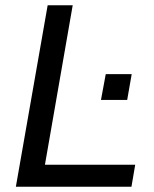

<svg xmlns="http://www.w3.org/2000/svg" viewBox="-20 -706 581 726"><path d="M40 0 160.2 -686H254.9L149.9 -83H491.2L477.1 0ZM361.8 -328.1 379.9 -425.8H478L460.9 -328.1Z"/></svg>

Font: Archivo
Style: Italic
Weight: 400
Italic angle: -10°
Designer: Hector Gatti
Foundry: Omnibus-Type
Version: Version 2.001